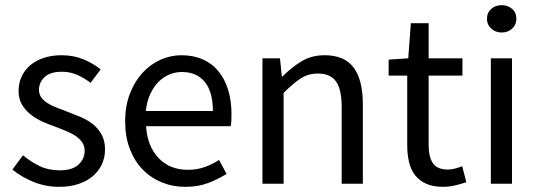

<svg xmlns="http://www.w3.org/2000/svg" viewBox="-20 -712 2086 744"><path d="M209 12Q157 12 110 -7Q63 -26 28 -55L69 -110Q101 -84 134.5 -68Q168 -52 212 -52Q260 -52 284 -74Q308 -96 308 -128Q308 -147 298 -161Q288 -175 272.5 -185.5Q257 -196 237 -204Q217 -212 197 -220Q171 -229 145 -240.5Q119 -252 98.5 -268.5Q78 -285 65 -307Q52 -329 52 -360Q52 -389 63.5 -414.5Q75 -440 96.5 -458.5Q118 -477 149 -487.5Q180 -498 219 -498Q265 -498 303.5 -482Q342 -466 370 -443L331 -391Q306 -410 279 -422Q252 -434 220 -434Q174 -434 152.5 -413Q131 -392 131 -364Q131 -347 140 -334.5Q149 -322 164 -312.5Q179 -303 198.5 -295.5Q218 -288 239 -280Q265 -270 291.5 -259Q318 -248 339 -231.5Q360 -215 373.5 -191Q387 -167 387 -133Q387 -103 375.5 -77Q364 -51 341.5 -31Q319 -11 285.5 0.5Q252 12 209 12Z M698 12Q649 12 606.5 -5.5Q564 -23 532.5 -55.5Q501 -88 483 -135Q465 -182 465 -242Q465 -302 483.5 -349.5Q502 -397 532.5 -430Q563 -463 602 -480.5Q641 -498 683 -498Q729 -498 765.5 -482Q802 -466 826.5 -436Q851 -406 864 -364Q877 -322 877 -270Q877 -257 876.5 -244.5Q876 -232 874 -223H546Q551 -145 594.5 -99.5Q638 -54 708 -54Q743 -54 772.5 -64.5Q802 -75 829 -92L858 -38Q826 -18 787 -3Q748 12 698 12ZM545 -282H805Q805 -356 773.5 -394.5Q742 -433 685 -433Q659 -433 635.5 -423Q612 -413 593 -393.5Q574 -374 561.5 -346Q549 -318 545 -282Z M997 0V-486H1065L1072 -416H1075Q1110 -451 1148.5 -474.5Q1187 -498 1238 -498Q1315 -498 1350.5 -450Q1386 -402 1386 -308V0H1304V-297Q1304 -366 1282 -396.5Q1260 -427 1212 -427Q1174 -427 1145 -408Q1116 -389 1079 -352V0Z M1697 12Q1658 12 1631.5 0Q1605 -12 1588.5 -33Q1572 -54 1565 -84Q1558 -114 1558 -150V-419H1486V-481L1562 -486L1572 -622H1641V-486H1772V-419H1641V-149Q1641 -104 1657.5 -79.5Q1674 -55 1716 -55Q1729 -55 1744 -59Q1759 -63 1771 -68L1787 -6Q1767 1 1743.5 6.5Q1720 12 1697 12Z M1882 0V-486H1964V0ZM1924 -586Q1900 -586 1883.5 -601Q1867 -616 1867 -639Q1867 -663 1883.5 -677.5Q1900 -692 1924 -692Q1948 -692 1964.5 -677.5Q1981 -663 1981 -639Q1981 -616 1964.5 -601Q1948 -586 1924 -586Z"/></svg>

Font: TypoPRO Source Sans Pro
Style: Regular
Weight: 400
Designer: Paul D. Hunt
Foundry: Adobe Systems Incorporated
Version: Version 2.020;PS 2.000;hotconv 1.0.86;makeotf.lib2.5.63406